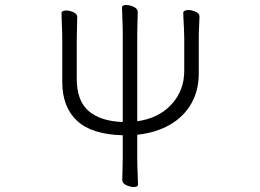

<svg xmlns="http://www.w3.org/2000/svg" viewBox="-20 -738 1040 768"><path d="M471 -197Q347 -200 288 -255Q229 -310 229 -411V-576Q229 -607 227.5 -637.5Q226 -668 226 -685Q226 -696 245 -696Q259 -696 274 -689Q289 -682 289 -670Q289 -658 288 -629Q287 -600 287 -574V-423Q287 -335 334.5 -294Q382 -253 471 -250V-602Q471 -633 469.5 -662Q468 -691 468 -708Q468 -718 485 -718Q499 -718 515 -710.5Q531 -703 531 -690Q531 -678 530 -652.5Q529 -627 529 -601V-253Q615 -265 666 -320.5Q717 -376 717 -455V-585Q717 -599 716 -620Q715 -641 714 -660Q713 -679 713 -687Q713 -692 719 -695Q725 -698 733 -698Q747 -698 762.5 -691Q778 -684 778 -672Q778 -660 776.5 -635Q775 -610 775 -584V-443Q775 -376 745 -323.5Q715 -271 659.5 -239Q604 -207 529 -199V-106Q529 -75 530.5 -46Q532 -17 532 0Q532 10 515 10Q501 10 485 2.5Q469 -5 469 -18Q469 -30 470 -55.5Q471 -81 471 -107Z"/></svg>

Font: Moon Stars Kai HW Light
Style: Regular
Weight: 300
Designer: GuiWonder
Version: Version 1.101